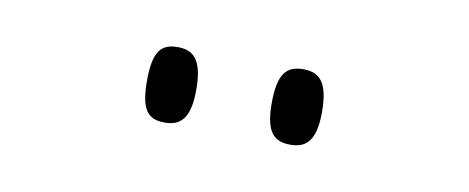

<svg xmlns="http://www.w3.org/2000/svg" viewBox="-27 -799 496 203"><g transform="rotate(10 221.0 -697.5)"><path d="M288 -657C305 -657 315 -666 315 -697C315 -729 305 -738 288 -738C270 -738 261 -729 261 -697C261 -666 270 -657 288 -657ZM153 -657C170 -657 180 -666 180 -697C180 -729 170 -738 153 -738C135 -738 127 -729 127 -697C127 -666 135 -657 153 -657Z"/></g></svg>

Font: Noto Serif Lao ExtraCondensed ExtraLight
Style: Regular
Weight: 200
Width: 2
Designer: Monotype Design Team
Foundry: Monotype Imaging Inc.
Version: Version 2.003